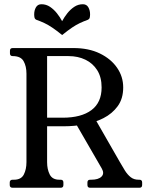

<svg xmlns="http://www.w3.org/2000/svg" viewBox="-20 -887 698 907"><path d="M562 -474Q562 -421 536.1 -385.5Q510.2 -350 468.8 -328.9Q427.2 -307.8 378.4 -299.1Q329.5 -290.5 283.5 -290.5H202.5V-121Q202.5 -87 215 -62.5Q227.5 -38 260.5 -38H266.5Q279.5 -38 279.5 -25V-13Q279.5 0 266.5 0H40Q26 0 26 -13V-25Q26 -38 40 -38H46Q80 -38 92.5 -62.5Q105 -87 105 -121V-539Q105 -574 91.5 -598Q78 -622 40 -622Q27 -622 27 -635V-647Q27 -660 40 -660H327Q399 -660 451.5 -634.5Q504 -609 533 -567Q562 -525 562 -474ZM276 -331Q364 -331 412 -366.9Q460 -402.8 460 -474Q460 -522.5 439.2 -555.4Q418.5 -588.2 383.2 -605.1Q348 -622 304 -622H202.5V-331ZM425.5 -332 546.5 -121Q558.2 -100 570.3 -81Q582.3 -62 597.4 -50Q612.4 -38 634.5 -38H638.5Q651.5 -38 651.5 -25V-13Q651.5 0 638.5 0H406Q393 0 393 -13V-25Q393 -38 406 -38H411Q445 -38 459.6 -52.8Q474.2 -67.5 460.8 -90.9L340 -300ZM273.5 -787Q283.5 -805.9 298 -824.2Q312.5 -842.6 330.9 -854.8Q349.2 -867 371.3 -867Q389 -867 397.2 -852.6Q405.5 -838.2 405.5 -819.4Q405.5 -810.5 403.9 -803.8Q402.2 -797.1 395.8 -793.8Q373.5 -785.8 356.3 -777.5Q339 -769.2 320.1 -756.5Q301.2 -743.8 273.5 -721.5Q246 -743.8 227 -756.5Q208.1 -769.2 190.8 -777.5Q173.5 -785.8 151.2 -793.8Q144.8 -797.1 143.1 -803.8Q141.5 -810.4 141.5 -819.3Q141.5 -838.2 149.9 -852.6Q158.2 -867 175.8 -867Q197.9 -867 216.2 -854.8Q234.5 -842.5 249 -824.2Q263.5 -806 273.5 -787Z"/></svg>

Font: Young Serif Light
Style: Regular
Weight: 300
Designer: Bastien Sozeau
Foundry: NBR — Bastien Sozeau
Version: Version 5.001